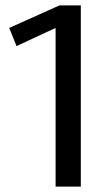

<svg xmlns="http://www.w3.org/2000/svg" viewBox="-20 -688 393 708"><path d="M278 0H185V-585L41 -518L14 -585L199 -668H278Z"/></svg>

Font: Rambla
Style: Regular
Weight: 400
Designer: Martin Sommaruga
Foundry: Martin Sommaruga
Version: Version 1.001